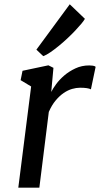

<svg xmlns="http://www.w3.org/2000/svg" viewBox="-20 -871 464 891"><path d="M148.9 -640.6 303.7 -851.1 374 -783.7Q369.6 -775.4 357.7 -761Q345.7 -746.6 329.1 -729Q312.5 -711.4 292.7 -692.9Q272.9 -674.3 252.9 -658Q232.9 -641.6 214.1 -628.7Q195.3 -615.7 180.7 -610.4ZM124.5 -469.7 75.7 -499 84.5 -542.5 204.6 -567.9 228 -556.2 217.8 -444.3Q225.1 -459.5 240.5 -480.5Q255.9 -501.5 278.3 -520.8Q300.8 -540 330.1 -553.7Q359.4 -567.4 394 -567.4Q401.4 -567.4 410.6 -566.2Q419.9 -564.9 423.8 -561L401.9 -456.5Q387.7 -463.9 351.6 -463.9Q334 -463.9 314.5 -458.3Q294.9 -452.6 275.6 -439.5Q256.3 -426.3 238.3 -404.8Q220.2 -383.3 206.5 -351.6L162.6 0H64.9Z"/></svg>

Font: Merriweather
Style: Italic
Weight: 400
Italic angle: -7°
Designer: Eben Sorkin ( eben@eyebytes.com )
Foundry: Eben Sorkin ( eben@eyebytes.com )
Version: Version 1.005; ttfautohint (v0.97) -l 13 -r 13 -G 200 -x 24 